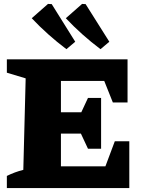

<svg xmlns="http://www.w3.org/2000/svg" viewBox="-20 -960 735 980"><path d="M566 -239H640V0H15V-62Q55 -82 99 -93L111 -560L15 -589V-657H631V-437H556L512 -547H291V-387H395L429 -460H496V-201H429L393 -278H291V-111H518ZM319 -709Q222 -782 142 -867L225 -940L244 -939L364 -747ZM493 -709Q396 -782 316 -867L399 -940L417 -939L538 -747Z"/></svg>

Font: Piazzolla ExtraBold
Style: Regular
Weight: 800
Designer: Juan Pablo del Peral
Foundry: Huerta Tipografica
Version: Version 1.330